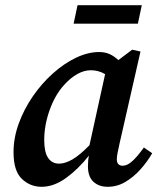

<svg xmlns="http://www.w3.org/2000/svg" viewBox="-20 -704 609 738"><path d="M150 -166Q150 -119 165 -97Q180 -75 207 -75Q230 -75 258 -91Q286 -107 324 -146L384 -419Q359 -434 329 -434Q303 -434 276.5 -419Q250 -404 226 -377Q192 -340 171 -281.5Q150 -223 150 -166ZM394 14Q360 14 339 -5.5Q318 -25 318 -65Q318 -89 322 -106Q281 -54 234 -20Q187 14 140 14Q96 14 64 -16.5Q32 -47 32 -119Q32 -174 52 -229Q72 -284 106 -333.5Q140 -383 183 -421.5Q226 -460 272 -482Q318 -504 361 -504Q384 -504 401.5 -496Q419 -488 435 -473L488 -513L520 -506L439 -150Q435 -131 432 -116.5Q429 -102 429 -92Q429 -67 452 -67Q469 -67 488.5 -84.5Q508 -102 533 -137L565 -115Q546 -82 519.5 -52.5Q493 -23 461.5 -4.5Q430 14 394 14ZM263 -613 278 -684H525L510 -613Z"/></svg>

Font: Source Serif 4 SmText Semibold
Style: Italic
Weight: 600
Italic angle: -12°
Designer: Frank Grießhammer
Foundry: Adobe
Version: Version 4.005;hotconv 1.1.0;makeotfexe 2.6.0